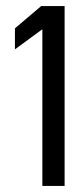

<svg xmlns="http://www.w3.org/2000/svg" viewBox="-20 -610 267 630"><path d="M29 -448 119 -514V0H192V-590H115L29 -517Z"/></svg>

Font: Charger Sport
Style: Regular
Weight: 400
Designer: Jasper
Foundry: Cannot Into Space Fonts
Version: Version 1.1